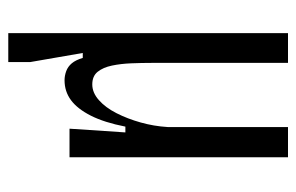

<svg xmlns="http://www.w3.org/2000/svg" viewBox="-146 -422 716 464"><g transform="rotate(90 212.0 -190.0)"><path d="M60 148V-528H132V-198Q132 -175 133 -149.5Q134 -124 138.5 -102.5Q143 -81 153.5 -68Q164 -55 184 -55Q204 -55 222 -71Q240 -87 253.5 -113.5Q267 -140 276 -172Q285 -204 287 -237V-528H360V-199V0H291L300 -135H286Q276 -84 259.5 -51.5Q243 -19 222 -3.5Q201 12 174 12Q163 12 152 8Q141 4 133 -5.5Q125 -15 120 -32H108L130 95V148Z"/></g></svg>

Font: Bricolage Grotesque Condensed Light
Style: Regular
Weight: 300
Width: 3
Designer: Mathieu Triay
Foundry: Atelier Triay
Version: Version 1.000;gftools[0.9.30]